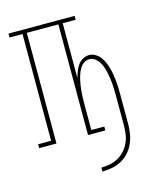

<svg xmlns="http://www.w3.org/2000/svg" viewBox="-107 -607 714 858"><g transform="rotate(-15 250.0 -178.0)"><path d="M260 174V156Q280 156 300 152Q320 148 338 138Q356 128 369.5 113Q383 98 391.5 79.5Q400 61 403 40.5Q406 20 406 0V-141Q406 -154 405.5 -167.5Q405 -181 404 -194.5Q403 -208 401 -221.5Q399 -235 396 -248Q393 -261 388.5 -274Q384 -287 376.5 -298.5Q369 -310 357.5 -318Q346 -326 333 -326Q319 -326 307.5 -318Q296 -310 289 -298.5Q282 -287 277.5 -274Q273 -261 270 -248Q267 -235 265 -221.5Q263 -208 262 -194.5Q261 -181 260.5 -167.5Q260 -154 260 -141V-18H320V0H240V-512H94V0H14V-18H74V-512H14V-530H320V-512H260V-258Q264 -273 269.5 -287.5Q275 -302 284 -315Q293 -328 307 -336Q321 -344 337 -344Q352 -344 365.5 -336Q379 -328 388 -316Q397 -304 403 -290Q409 -276 413 -261Q417 -246 419.5 -231Q422 -216 423.5 -201Q425 -186 425.5 -171Q426 -156 426 -141V0Q426 23 422 45.5Q418 68 408.5 89Q399 110 383.5 127Q368 144 348 154.5Q328 165 305.5 169.5Q283 174 260 174Z"/></g></svg>

Font: Iosevka Slab Thin
Style: Regular
Weight: 100
Monospace: yes
Designer: Belleve Invis
Foundry: Belleve Invis
Version: Version 11.1.0; ttfautohint (v1.8.3)